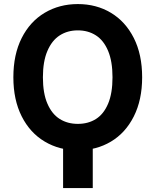

<svg xmlns="http://www.w3.org/2000/svg" viewBox="-20 -737 772 954"><path d="M440.9 197.3H293.5V-19.5H440.9ZM366.7 9.8Q275.2 9.8 202.2 -33.6Q129.2 -76.9 87.8 -158.9Q46.4 -240.8 46.4 -353Q46.4 -466.1 87.8 -548.1Q129.2 -630.1 202.2 -673.5Q275.2 -716.8 366.7 -716.8Q458.7 -716.8 531 -673.5Q603.4 -630.1 644.9 -548.1Q686.3 -466.1 686.3 -353Q686.3 -240.8 644.9 -158.6Q603.4 -76.3 531 -33.3Q458.7 9.8 366.7 9.8ZM366.7 -586.1Q315.5 -586.1 276.7 -561.1Q237.9 -536.2 215.6 -484Q193.2 -431.9 193.2 -353Q193.2 -273.5 215.6 -221.9Q237.9 -170.3 276.7 -145.9Q315.5 -121.5 366.7 -121.5Q418.5 -121.5 457 -145.9Q495.4 -170.3 517.2 -221.9Q539 -273.5 539 -353Q539 -431.9 517.2 -484Q495.4 -536.2 456.7 -561.1Q417.9 -586.1 366.7 -586.1Z"/></svg>

Font: WEMIX Pretendard Variable
Style: Regular
Weight: 400
Designer: Base glyphs from Inter by Rasmus Andersson; Hangeul glyphs from Noto Sans CJK(Source Han Sans) by Jang Soo-young and Kan
Foundry: Kil Hyung-jin
Version: Version 1.000;Glyphs 3.2 (3208)